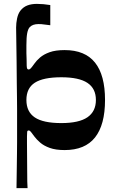

<svg xmlns="http://www.w3.org/2000/svg" viewBox="-20 -762 601 989"><path d="M65 207Q66 145 66.5 101.5Q67 58 67.5 26.5Q68 -5 68 -30.5Q68 -56 68 -81.5Q68 -107 68 -140Q68 -175 68 -202Q68 -229 67.5 -259Q67 -289 66.5 -333Q66 -377 65.5 -445.5Q65 -514 63 -620Q63 -643 68 -667Q73 -691 85 -707Q100 -726 121 -734Q142 -742 170 -742Q186 -742 203.5 -740.5Q221 -739 239 -736V-632Q221 -634 210.5 -635.5Q200 -637 193.5 -637.5Q187 -638 178 -638Q148 -638 133 -622Q124 -612 120 -590.5Q116 -569 116 -528Q116 -508 116 -488Q116 -468 117 -458Q117 -435 117.5 -423Q118 -411 120.5 -407.5Q123 -404 128 -404Q133 -404 139 -410.5Q145 -417 157 -434Q168 -450 186.5 -466Q205 -482 235.5 -493Q266 -504 313 -504Q418 -504 469.5 -439.5Q521 -375 521 -247Q521 -119 469.5 -54Q418 11 313 11Q267 11 236.5 0Q206 -11 187 -27.5Q168 -44 157 -59Q145 -76 139 -83Q133 -90 128 -90Q121 -90 120 -83Q119 -76 119 -60Q119 -50 119 -22Q119 6 119.5 41.5Q120 77 120 112Q120 147 120.5 173Q121 199 122 207ZM116 -247Q116 -186 159.5 -157Q203 -128 296 -128Q387 -128 430.5 -158Q474 -188 474 -247Q474 -306 430.5 -335Q387 -364 296 -364Q203 -364 159.5 -336Q116 -308 116 -247Z"/></svg>

Font: Ojuju
Style: Bold
Weight: 700
Designer: Chisaokwu Joboson, Mirko Velimirovic
Foundry: Udi Foundry
Version: Version 1.000